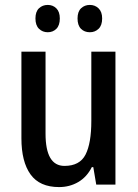

<svg xmlns="http://www.w3.org/2000/svg" viewBox="-20 -801 559 780"><path d="M449 -591V-51H371L359 -122H353Q333 -82 298 -61.5Q263 -41 220 -41Q141 -41 104 -92.5Q67 -144 67 -239V-591H165V-258Q165 -127 242 -127Q304 -127 327.5 -173Q351 -219 351 -310V-591ZM124 -726Q124 -754 138.5 -767.5Q153 -781 174 -781Q195 -781 209 -767Q223 -753 223 -726Q223 -698 209 -684Q195 -670 174 -670Q153 -670 138.5 -684Q124 -698 124 -726ZM295 -726Q295 -754 309.5 -767.5Q324 -781 345 -781Q366 -781 380.5 -767Q395 -753 395 -726Q395 -698 380.5 -684Q366 -670 345 -670Q323 -670 309 -684Q295 -698 295 -726Z"/></svg>

Font: Noto Sans Tamil UI Condensed Medium
Style: Regular
Weight: 500
Width: 3
Designer: Jelle Bosma - Monotype Design Team
Foundry: Monotype Imaging Inc.
Version: Version 2.004; ttfautohint (v1.8.4.7-5d5b)